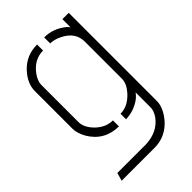

<svg xmlns="http://www.w3.org/2000/svg" viewBox="-207 -582 837 837"><g transform="rotate(-45 211.5 -163.5)"><path d="M29.3 176.8 40 139.6H215.8Q290 136.7 328.1 85Q344.7 61.5 344.7 39.1V-52.7Q326.2 -25.4 284.2 -8.8Q258.8 0 232.4 1V-33.2Q278.3 -33.2 316.4 -75.2Q343.8 -105.5 344.7 -135.7V-365.2Q344.7 -424.8 282.2 -454.1Q255.9 -466.8 232.4 -466.8V-503.9Q287.1 -503.9 332 -467.8Q340.8 -460 344.7 -454.1V-503.9H383.8V39.1Q383.8 79.1 347.7 123Q301.8 175.8 234.4 176.8ZM38.1 -135.7V-369.1Q39.1 -415 78.1 -457Q122.1 -503.9 188.5 -503.9V-466.8Q133.8 -466.8 96.7 -417Q77.1 -389.6 77.1 -366.2V-136.7Q77.1 -101.6 113.3 -67.4Q147.5 -36.1 188.5 -36.1V1Q100.6 0 56.6 -74.2Q38.1 -107.4 38.1 -135.7Z"/></g></svg>

Font: Post No Bills Colombo Light
Style: Regular
Weight: 300
Designer: Kosala Senevirathne, Siva Puranthara, Lasantha Premarathna, Tharique Azeez
Foundry: Mooniak
Version: Version 1.220 ; ttfautohint (v1.6)